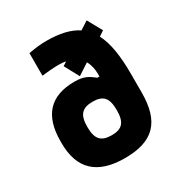

<svg xmlns="http://www.w3.org/2000/svg" viewBox="-166 -834 931 973"><g transform="rotate(-30 300.0 -348.0)"><path d="M47 -228V-218C47 -66 127 9 288 9C455 9 527 -66 527 -238V-345C527 -450 515 -530 485 -588L515 -608L468 -693L420 -662C377 -691 317 -705 239 -705C206 -705 178 -702 134 -694V-562C160 -565 201 -569 227 -569C244 -569 260 -568 274 -565L251 -550L297 -465L363 -508C377 -484 382 -455 382 -431V-414H370C337 -440 314 -455 259 -455C118 -455 47 -380 47 -228ZM201 -222V-224C201 -294 226 -321 288 -321C349 -321 373 -294 373 -224V-222C373 -152 349 -125 288 -125C226 -125 201 -152 201 -222Z"/></g></svg>

Font: LT Wave Mono Black
Style: Regular
Weight: 900
Designer: Daniel Lyons
Version: Version 2.5 (Glyphs App)